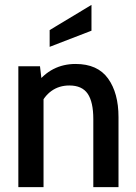

<svg xmlns="http://www.w3.org/2000/svg" viewBox="-20 -765 554 785"><path d="M55 0V-494H143.5L153.5 -409L127 -420Q157.5 -461.5 198.2 -482.5Q239 -503.5 289 -503.5Q379 -503.5 421.8 -444Q464.5 -384.5 464.5 -286.5V0H361.5V-278Q361.5 -348 338.5 -381.8Q315.5 -415.5 263.5 -415.5Q221.5 -415.5 190.2 -393Q159 -370.5 142.5 -329.5L158 -390V0ZM183 -573.5V-642L354 -745V-639.5Z"/></svg>

Font: Cabin SemiCondensedMedium
Style: Regular
Weight: 500
Width: 4
Designer: Pablo Impallari
Foundry: Pablo Impallari. http://www.impallari.com Igino Marini. http://www.ikern.com
Version: Version 3.001